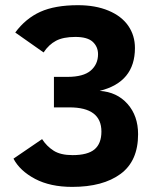

<svg xmlns="http://www.w3.org/2000/svg" viewBox="-20 -710 628 744"><path d="M515.1 -189.9Q515.1 -85.9 447 -35.9Q378.9 14.2 259.8 14.2Q174.8 14.2 116 -16.8Q57.1 -47.9 32.2 -95.2L143.1 -170.9Q161.1 -143.1 188 -126Q214.8 -108.9 261.2 -108.9Q319.8 -108.9 346.4 -131.3Q373 -153.8 373 -200.2Q373 -293.9 249 -293.9H189V-412.1H241.2Q303.2 -412.1 331.5 -436.5Q359.9 -460.9 359.9 -500Q359.9 -528.8 339.4 -547.9Q318.8 -566.9 272 -566.9Q225.1 -566.9 197 -552Q168.9 -537.1 148.9 -506.8L39.1 -584Q79.1 -638.2 136 -664.1Q192.9 -689.9 282.2 -689.9Q350.1 -689.9 400.6 -668.7Q451.2 -647.5 477.1 -609.9Q502.9 -572.3 502.9 -523.9Q502.9 -391.6 366.2 -357.9Q433.1 -353.5 474.1 -307.4Q515.1 -261.2 515.1 -189.9Z"/></svg>

Font: Clear Sans
Style: Bold
Weight: 700
Foundry: Intel Corporation
Version: Version 1.00